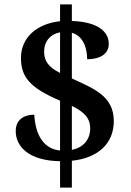

<svg xmlns="http://www.w3.org/2000/svg" viewBox="-20 -780 599 879"><path d="M255 -42V79H309V-44C431 -57 501 -124 501 -226C501 -343 404 -376 309 -421V-630C363 -615 379 -556 379 -509C444 -509 478 -537 478 -579C478 -636 427 -680 309 -684V-760H255V-683C148 -671 76 -608 76 -515C76 -427 117 -378 255 -319V-91C180 -98 142 -162 137 -255C90 -255 52 -232 52 -180C52 -109 112 -44 255 -42ZM255 -632V-446C202 -473 182 -500 182 -544C182 -591 211 -624 255 -632ZM309 -94V-295C367 -267 393 -238 393 -192C393 -142 362 -104 309 -94Z"/></svg>

Font: Noto Serif Yezidi SemiBold
Style: Regular
Weight: 600
Designer: Dalton Maag Ltd
Foundry: Dalton Maag Ltd
Version: Version 1.001